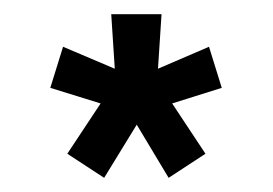

<svg xmlns="http://www.w3.org/2000/svg" viewBox="-20 -737 385 271"><path d="M173 -561 218 -486 270 -520 223 -591 293 -613 275 -671 203 -640 208 -717H137L142 -640L69 -671L51 -613L122 -591L75 -520L127 -486Z"/></svg>

Font: RT Raleway Bold
Style: Regular
Weight: 400
Designer: Matt McInerney, Pablo Impallari, Rodrigo Fuenzalida — Edited by Milan Moffatt in April 2016
Foundry: Matt McInerney, Pablo Impallari, Rodrigo Fuenzalida — Edited by Milan Moffatt in April 2016
Version: Version 3.001